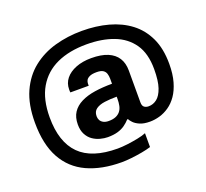

<svg xmlns="http://www.w3.org/2000/svg" viewBox="-142 -873 1289 1200"><g transform="rotate(-20 502.5 -272.5)"><path d="M472 156Q339 156 243 112Q147 68 96 -24.5Q45 -117 45 -262Q45 -382 82.5 -465.5Q120 -549 185.5 -601Q251 -653 336 -677Q421 -701 516 -701Q611 -701 691.5 -679Q772 -657 832 -611.5Q892 -566 926 -494Q960 -422 960 -321Q960 -253 945.5 -202.5Q931 -152 907 -117.5Q883 -83 852.5 -62Q822 -41 789 -31.5Q756 -22 724 -22Q683 -22 657 -33.5Q631 -45 617.5 -59.5Q604 -74 599 -84H594Q578 -66 557.5 -51.5Q537 -37 509 -29Q481 -21 443 -21Q420 -21 393.5 -28Q367 -35 344.5 -50.5Q322 -66 307.5 -93Q293 -120 293 -159Q293 -207 314 -239Q335 -271 374 -290.5Q413 -310 465.5 -318Q518 -326 581 -326V-359Q581 -378 576 -393.5Q571 -409 557 -418Q543 -427 515 -427Q484 -427 467.5 -419Q451 -411 445.5 -400Q440 -389 440 -378V-364H318Q317 -369 317 -373.5Q317 -378 317 -384Q317 -425 341.5 -455.5Q366 -486 410.5 -503.5Q455 -521 513 -521Q579 -521 622 -503Q665 -485 686.5 -451Q708 -417 708 -368V-156Q708 -133 719.5 -124Q731 -115 749 -115Q779 -115 804 -134.5Q829 -154 844.5 -199Q860 -244 860 -322Q860 -426 816 -489.5Q772 -553 694.5 -582.5Q617 -612 515 -612Q400 -612 317 -574Q234 -536 188.5 -458.5Q143 -381 143 -261Q143 -97 224.5 -15Q306 67 477 67Q505 67 541.5 62.5Q578 58 613 51Q648 44 669 35V127Q644 135 608.5 141.5Q573 148 536.5 152Q500 156 472 156ZM483 -114Q511 -114 530 -122Q549 -130 560.5 -144.5Q572 -159 576.5 -179.5Q581 -200 581 -224V-240Q536 -240 500 -235Q464 -230 442.5 -214.5Q421 -199 421 -168Q421 -153 427.5 -141Q434 -129 448 -121.5Q462 -114 483 -114Z"/></g></svg>

Font: Archivo SemiBold ExtraBold
Style: Regular
Weight: 800
Version: Version 2.001